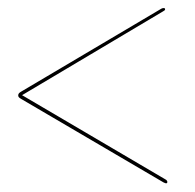

<svg xmlns="http://www.w3.org/2000/svg" viewBox="-20 -572 472 464"><path d="M32.5 -342.5V-341.5L374 -544.5Q376.5 -546 377.8 -547Q379 -548 379 -549.5Q379 -551 378.2 -551.8Q377.5 -552.5 375 -552.5Q374.5 -552.5 373 -552.2Q371.5 -552 369 -550.5L31 -350.5Q27.5 -348.5 25.8 -346.5Q24 -344.5 24 -341.5Q24 -338.5 25.8 -336.8Q27.5 -335 31 -333L375.5 -131Q377 -130.5 378.5 -129.8Q380 -129 381.5 -129Q383 -129 383.8 -130Q384.5 -131 384.5 -132Q384.5 -133.5 383.2 -135.5Q382 -137.5 380.5 -138Z"/></svg>

Font: Fraunces 120pt
Style: Bold
Weight: 700
Version: Version 1.000;[b76b70a41]